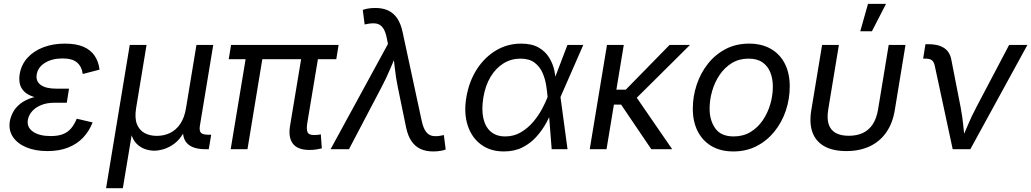

<svg xmlns="http://www.w3.org/2000/svg" viewBox="-20 -781 5398 1005"><path d="M228.5 9.8Q164.6 9.8 117.4 -10Q70.3 -29.8 47.1 -65.2Q23.9 -100.6 31.7 -147.5Q35.6 -169.4 48.1 -193.4Q60.5 -217.3 85.9 -237.8Q111.3 -258.3 153.8 -271.2Q196.3 -284.2 259.8 -284.2H335.9L329.6 -243.2H264.2Q225.6 -243.2 196 -231.2Q166.5 -219.2 148.4 -199Q130.4 -178.7 126 -154.3Q119.1 -115.7 152.1 -92.3Q185.1 -68.8 245.6 -68.8Q285.2 -68.8 310.8 -79.3Q336.4 -89.8 353 -110.1Q369.6 -130.4 381.8 -159.7L464.8 -140.1Q446.8 -94.2 414.8 -60.5Q382.8 -26.9 336.4 -8.5Q290 9.8 228.5 9.8ZM256.3 -261.7Q195.3 -261.7 158.9 -273.2Q122.6 -284.7 104.7 -304Q86.9 -323.2 83 -346.4Q79.1 -369.6 83 -393.1Q91.8 -443.8 124.8 -479.5Q157.7 -515.1 208 -533.9Q258.3 -552.7 319.8 -552.7Q379.4 -552.7 417.5 -535.9Q455.6 -519 475.8 -488.5Q496.1 -458 501 -416.5L413.1 -393.6Q408.2 -432.1 383.5 -453.6Q358.9 -475.1 307.1 -475.1Q252.4 -475.1 214.8 -451.7Q177.2 -428.2 171.9 -389.2Q167 -355.5 193.6 -336.2Q220.2 -316.9 275.9 -316.9H341.3L332.5 -261.7Z M535.2 204.1 659.2 -545.9H747.1L692.4 -214.8Q684.1 -163.1 696.8 -131.1Q709.5 -99.1 737.1 -84.5Q764.6 -69.8 800.8 -69.8Q838.9 -69.8 870.4 -85.2Q901.9 -100.6 923.6 -132.6Q945.3 -164.6 953.6 -214.8L1008.3 -545.9H1096.2L1026.4 -123.5Q1022 -96.7 1031.7 -86.2Q1041.5 -75.7 1071.3 -75.7H1085.4L1072.8 0H1055.2Q988.3 0 959.2 -31Q930.2 -62 940.4 -122.6L948.7 -171.9H968.8Q960 -117.7 939 -82.5Q918 -47.4 890.9 -27.8Q863.8 -8.3 836.4 -0.2Q809.1 7.8 787.1 7.8Q765.1 7.8 740.5 -0.2Q715.8 -8.3 695.6 -28.1Q675.3 -47.9 666 -82.8Q656.7 -117.7 665.5 -171.9H685.5L623 204.1Z M1600.1 3.9Q1538.1 3.9 1513.2 -28.8Q1488.3 -61.5 1498 -121.1L1564 -518.1H1651.9L1589.4 -143.1Q1583 -106 1589.4 -90.1Q1595.7 -74.2 1623.5 -74.2Q1637.7 -74.2 1645.3 -75.2Q1652.8 -76.2 1659.2 -78.1L1664.6 -4.4Q1653.8 -1.5 1636.5 1.2Q1619.1 3.9 1600.1 3.9ZM1187.5 0 1273.4 -518.1H1360.8L1275.4 0ZM1177.2 -471.2 1189.5 -545.9H1752.4L1740.2 -471.2Z M1710.4 0 2010.7 -550.8 2004.9 -580.1Q1997.6 -617.7 1983.9 -636Q1970.2 -654.3 1949.2 -657.7Q1928.2 -661.1 1897.9 -654.8L1888.7 -652.8L1878.9 -729Q1887.2 -732.9 1905.3 -736.1Q1923.3 -739.3 1945.3 -739.3Q1983.4 -739.3 2011.7 -726.1Q2040 -712.9 2059.1 -685.1Q2078.1 -657.2 2087.4 -612.8L2187.5 -147.9Q2195.8 -109.9 2210 -91.3Q2224.1 -72.8 2245.1 -69.3Q2266.1 -65.9 2294.4 -72.3L2303.2 -74.2L2313 1.5Q2305.7 4.9 2287.8 8.3Q2270 11.7 2247.1 11.7Q2209 11.7 2180.4 -1.7Q2151.9 -15.1 2133.3 -43Q2114.7 -70.8 2105.5 -114.7L2062.5 -323.7Q2051.8 -375.5 2046.6 -424.6Q2041.5 -473.6 2034.7 -521H2066.9Q2044.9 -474.1 2024.2 -424.3Q2003.4 -374.5 1976.6 -323.7L1806.6 0Z M2617.2 11.7Q2546.4 11.7 2497.6 -24.7Q2448.7 -61 2428 -125Q2407.2 -189 2420.9 -271Q2435.1 -355 2475.8 -418.2Q2516.6 -481.4 2576.4 -517.1Q2636.2 -552.7 2707.5 -552.7Q2763.7 -552.7 2799.3 -532.2Q2835 -511.7 2854.7 -479.2Q2874.5 -446.8 2882.1 -410.4Q2889.6 -374 2890.1 -342.3H2921.9L2913.6 -274.4L2950.7 0H2867.7L2846.2 -274.4Q2844.2 -300.3 2838.9 -334.2Q2833.5 -368.2 2819.6 -400.1Q2805.7 -432.1 2778.1 -453.1Q2750.5 -474.1 2704.1 -474.1Q2655.8 -474.1 2615.5 -449.2Q2575.2 -424.3 2547.6 -378.4Q2520 -332.5 2509.8 -269Q2500 -207.5 2510 -162.1Q2520 -116.7 2549.1 -91.8Q2578.1 -66.9 2624.5 -66.9Q2669.9 -66.9 2706.3 -88.4Q2742.7 -109.9 2770.3 -142.3Q2797.9 -174.8 2816.7 -209.7Q2835.4 -244.6 2845.7 -271.5L2950.2 -545.9H3033.2L2913.1 -271.5L2899.4 -206.5H2872.6Q2859.4 -174.8 2838.9 -137.2Q2818.4 -99.6 2788.1 -65.7Q2757.8 -31.7 2715.8 -10Q2673.8 11.7 2617.2 11.7Z M3245.1 -545.9 3154.8 0H3066.9L3157.2 -545.9ZM3591.8 -545.9 3276.9 -233.4H3160.2L3172.9 -311.5H3255.4L3484.9 -545.9ZM3389.2 0 3229.5 -235.8 3288.1 -305.7 3498.5 0Z M3818.4 11.7Q3752.4 11.7 3705.1 -15.9Q3657.7 -43.5 3632.1 -93.8Q3606.4 -144 3606.4 -211.4Q3606.4 -276.4 3626.7 -337.4Q3647 -398.4 3685.3 -447Q3723.6 -495.6 3778.1 -524.2Q3832.5 -552.7 3900.9 -552.7Q3966.8 -552.7 4014.6 -525.4Q4062.5 -498 4088.1 -447.8Q4113.8 -397.5 4113.8 -329.1Q4113.8 -263.2 4093.3 -202.1Q4072.8 -141.1 4033.9 -92.8Q3995.1 -44.4 3940.7 -16.4Q3886.2 11.7 3818.4 11.7ZM3820.3 -66.9Q3870.6 -66.9 3908.9 -90.3Q3947.3 -113.8 3973.1 -152.1Q3999 -190.4 4012.2 -236.3Q4025.4 -282.2 4025.4 -327.1Q4025.4 -368.7 4012.2 -401.9Q3999 -435.1 3971.2 -454.6Q3943.4 -474.1 3898.4 -474.1Q3848.6 -474.1 3810.5 -450.7Q3772.5 -427.2 3746.6 -388.7Q3720.7 -350.1 3707.5 -304Q3694.3 -257.8 3694.3 -212.4Q3694.3 -150.9 3724.1 -108.9Q3753.9 -66.9 3820.3 -66.9Z M4409.7 9.8Q4340.8 9.8 4295.9 -14.9Q4251 -39.6 4233.2 -87.2Q4215.3 -134.8 4226.6 -204.1L4283.2 -545.9H4371.1L4315.4 -208.5Q4307.6 -161.1 4317.6 -130.6Q4327.6 -100.1 4354.2 -85.2Q4380.9 -70.3 4422.9 -70.3Q4465.3 -70.3 4496.8 -85.2Q4528.3 -100.1 4548.3 -130.6Q4568.4 -161.1 4576.2 -208.5L4631.8 -545.9H4719.7L4663.6 -204.1Q4652.3 -135.7 4618.9 -87.9Q4585.4 -40 4532.5 -15.1Q4479.5 9.8 4409.7 9.8ZM4482.9 -617.2 4523.4 -760.7H4617.7L4543.9 -617.2Z M4966.8 0 4873 -436.5Q4868.7 -457 4857.9 -465.6Q4847.2 -474.1 4824.2 -474.1H4812L4824.2 -549.8H4838.9Q4891.1 -549.8 4921.4 -530Q4951.7 -510.3 4959.5 -469.2L5007.8 -222.2Q5017.6 -171.9 5022.5 -121.3Q5027.3 -70.8 5033.2 -24.9H5001.5Q5023.4 -71.8 5044.2 -121.8Q5064.9 -171.9 5091.8 -222.2L5262.2 -545.9H5357.9L5059.1 0Z"/></svg>

Font: Inter Variable
Style: Italic
Weight: 400
Italic angle: -9.39999°
Designer: Rasmus Andersson
Foundry: rsms
Version: Version 4.001;git-9221beed3